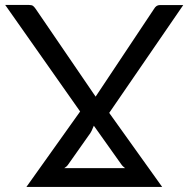

<svg xmlns="http://www.w3.org/2000/svg" viewBox="-36 -736 741 756"><path d="M456.5 -74Q452.5 -77 448.5 -80.8Q444.5 -84.5 441.5 -89L333.5 -241Q329.5 -231 324.8 -221Q320 -211 313 -202.5L230.5 -85.5Q226 -79.5 217 -74ZM394 -291.5 602.5 0H68L279.5 -297L-15.5 -716.5H78Q89 -716.5 94 -712.8Q99 -709 104.5 -701L340.5 -355.5L570.5 -701Q579 -716 593 -716H685.5Z"/></svg>

Font: Lato-Regular
Style: Regular
Weight: 400
Designer: Lukasz Dziedzic with Adam Twardoch and Botio Nikoltchev
Foundry: tyPoland Lukasz Dziedzic
Version: Version 2.015; 2015-08-06; http://www.latofonts.com/